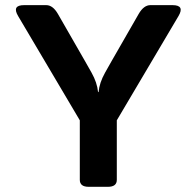

<svg xmlns="http://www.w3.org/2000/svg" viewBox="-20 -720 716 740"><path d="M49.8 -658.2Q24.9 -700.2 72.8 -700.2H158.2Q183.6 -700.2 203.1 -666.5L307.1 -485.4Q311.5 -478 333 -439.7Q354.5 -401.4 357.9 -365.2H359.9Q363.3 -401.4 384.8 -439.7Q406.2 -478 410.6 -485.4L514.6 -666.5Q534.2 -700.2 559.6 -700.2H645Q692.9 -700.2 668 -658.2L430.2 -256.3V-26.9Q430.2 0 396 0H321.8Q287.6 0 287.6 -26.9V-256.3Z"/></svg>

Font: Istok Web
Style: Bold
Weight: 700
Designer: Andrey V. Panov
Foundry: Andrey V. Panov
Version: Version 1.0.2g